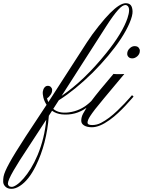

<svg xmlns="http://www.w3.org/2000/svg" viewBox="-326 -791 891 1195"><path d="M404.3 -102.1 448.2 -146Q467.8 -166.5 480.5 -181.4Q493.2 -196.3 495.6 -198.7L505.4 -189.9Q500.5 -185.1 487.1 -169.2Q473.6 -153.3 453.6 -132.1Q433.6 -110.8 408.7 -87.4Q383.8 -64 356.4 -44.4Q293.5 1 246.1 1Q215.8 1 197.8 -10Q179.7 -21 179.7 -39.6Q179.7 -62.5 191.2 -83.7Q202.6 -105 212.4 -120.1Q143.6 -70.8 59.1 -79.1Q23.9 -83 -2 -101.6L-22 -70.3Q-35.6 105.5 -103.5 242.2Q-147.5 331.1 -202.1 366.2Q-230 384.3 -254.4 384.3Q-278.8 384.3 -292.2 370.8Q-305.7 357.4 -306.2 340.6Q-306.6 323.7 -304 308.6Q-301.3 293.5 -292.2 272.7Q-283.2 252 -267.3 222.9Q-251.5 193.8 -226.1 152.8L-165 56.6L-36.1 -138.7Q-50.8 -161.6 -56.2 -184.6Q-61.5 -207.5 -59.3 -222.2Q-57.1 -236.8 -48.8 -246.8Q-40.5 -256.8 -28.6 -256.8Q-16.6 -256.8 -9 -249Q-1.5 -241.2 -1.5 -231.4Q-1.5 -221.7 -4.2 -214.6Q-6.8 -207.5 -11.2 -201.2Q-21.5 -185.5 -33.2 -179.7Q-31.2 -168.9 -24.9 -155.8L214.8 -527.3Q246.1 -575.7 287.8 -627.9Q329.6 -680.2 358.9 -709.5Q420.4 -771 456.5 -771Q477.5 -771 487.8 -758.8Q498 -746.6 499 -720.5Q500 -694.3 480.5 -648.2Q460.9 -602.1 426.8 -550Q392.6 -498 346.9 -443.6Q301.3 -389.2 250 -337.9Q141.6 -231.4 40 -167L5.4 -113.3Q44.9 -79.1 120.6 -94.7Q188.5 -108.4 242.2 -162.1Q265.1 -192.9 298.8 -233.9L380.4 -331.1Q386.2 -329.6 404.3 -329.6H427.2Q439.9 -329.6 447.8 -330.6Q286.1 -137.7 265.9 -111.1Q245.6 -84.5 235.8 -69.3Q218.8 -43.5 218.8 -28.1Q218.8 -12.7 247.6 -12.7Q276.4 -12.7 302 -25.9Q327.6 -39.1 353.8 -58.8Q379.9 -78.6 404.3 -102.1ZM57.6 -194.3Q198.7 -290.5 335.9 -461.4Q436.5 -586.4 467.3 -677.7Q486.3 -734.4 469.7 -752.9Q463.4 -759.8 454.8 -759.8Q446.3 -759.8 435.5 -753.2Q424.8 -746.6 409.2 -729.5Q378.4 -695.3 333.5 -625ZM480.5 -489.3Q494.6 -503.9 511.5 -503.9Q528.3 -503.9 536.4 -494.9Q544.4 -485.8 544.4 -475.1Q544.4 -464.4 540.3 -456.1Q536.1 -447.8 529.3 -441.4Q513.7 -427.7 497.8 -427.7Q481.9 -427.7 473.9 -436.3Q465.8 -444.8 465.8 -455.6Q465.8 -466.3 469.7 -474.6Q473.6 -482.9 480.5 -489.3ZM-38.1 -45.9 -202.6 206.1 -241.7 270.5Q-276.9 331.5 -276.9 351.6Q-276.9 359.9 -270.8 366Q-264.6 372.1 -252.7 372.1Q-240.7 372.1 -220.9 358.4Q-201.2 344.7 -179 319.3Q-156.7 293.9 -134 257.1Q-111.3 220.2 -91.8 173.8Q-48.8 70.3 -38.1 -45.9Z"/></svg>

Font: Pinyon Script
Style: Regular
Weight: 400
Designer: Nicole Fally
Foundry: Nicole Fally
Version: Version 1.005